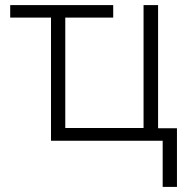

<svg xmlns="http://www.w3.org/2000/svg" viewBox="-20 -552 736 753"><path d="M618 181V0H180V-483H20V-532H424V-483H236V-50H543V-532H600V-49H674V181Z"/></svg>

Font: RS Noto Sans Light
Style: Regular
Weight: 300
Designer: Monotype Design Team
Foundry: Monotype Imaging Inc.
Version: Version 3.10